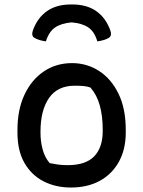

<svg xmlns="http://www.w3.org/2000/svg" viewBox="-20 -827 640 858"><path d="M300 -727Q254 -723 226.5 -704.5Q199 -686 185 -642Q171 -644 157 -648Q143 -652 132 -659Q119 -669 127 -691Q147 -747 189.5 -777Q232 -807 296 -807H304Q368 -807 410.5 -777Q453 -747 473 -691Q481 -669 468 -659Q457 -652 443 -648Q429 -644 415 -642Q402 -686 374.5 -704.5Q347 -723 300 -727ZM302 -545Q368 -545 422.5 -510Q477 -475 509.5 -408.5Q542 -342 542 -246V-235Q542 -160 511.5 -104.5Q481 -49 426 -19Q371 11 297 11Q229 11 175 -16.5Q121 -44 89.5 -98.5Q58 -153 58 -235V-246Q58 -337 89.5 -404Q121 -471 176 -508Q231 -545 302 -545ZM314 -444Q237 -444 199 -389Q161 -334 161 -239V-233Q161 -195 170.5 -159.5Q180 -124 202 -98Q222 -94 240.5 -91.5Q259 -89 283 -89Q363 -89 401 -128.5Q439 -168 439 -241V-248Q439 -308 426 -355.5Q413 -403 384 -436Q370 -441 353 -442.5Q336 -444 314 -444Z"/></svg>

Font: Recursive Mn Csl St Med
Style: Regular
Weight: 500
Monospace: yes
Version: Version 1.079;hotconv 1.0.112;makeotfexe 2.5.65598; ttfautoh